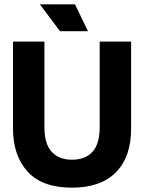

<svg xmlns="http://www.w3.org/2000/svg" viewBox="-20 -852 665 886"><path d="M312 14Q174 14 107 -60.5Q40 -135 40 -258V-660H185V-266Q185 -188 218.5 -151.5Q252 -115 312 -115Q373 -115 406.5 -151Q440 -187 440 -266V-660H585V-258Q585 -128 515 -57Q445 14 312 14ZM257 -708 164 -832H326L386 -708Z"/></svg>

Font: Bricolage Grotesque 48pt Bricolage Grotesque 48pt Regular
Style: Bold
Weight: 700
Designer: Mathieu Triay
Foundry: Atelier Triay
Version: Version 1.000; ttfautohint (v1.8.4.7-5d5b);gftools[0.9.32]